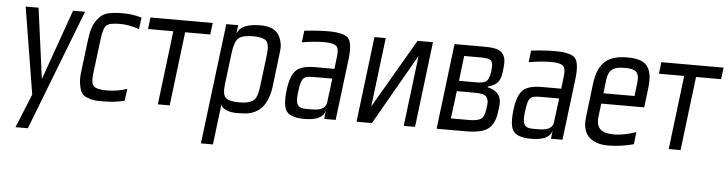

<svg xmlns="http://www.w3.org/2000/svg" viewBox="-44 -689 4100 1082"><g transform="rotate(5 2006.0 -148.0)"><path d="M400 -484H332L192 -89H190L137 -484H64L144 7L66 198H136Z M666 -4 675 -72C636 -59 599 -53 563 -53C523 -53 497 -59 486 -70C475 -81 472 -104 476 -139L501 -339C506 -380 514 -406 526 -417C538 -428 564 -433 602 -433C638 -433 674 -426 711 -413L720 -479C686 -489 652 -494 618 -494C580 -494 566 -493 533 -487C502 -480 487 -466 468 -442C447 -416 436 -376 430 -326L408 -148C404 -118 404 -93 408 -73C415 -32 425 -13 457 -2C489 11 504 10 549 10C593 10 632 5 666 -4Z M1114 -418 1122 -484H770L762 -418H905L854 0H921L972 -418Z M1300 10C1320 10 1337 9 1352 8C1427 -1 1476 -49 1490 -158L1514 -357C1519 -394 1511 -427 1493 -454C1474 -481 1440 -494 1391 -494C1314 -494 1271 -473 1260 -432L1266 -484H1199L1115 198H1183L1211 -31C1218 -1 1265 10 1300 10ZM1419 -147C1414 -106 1404 -80 1388 -69C1373 -57 1346 -51 1309 -51C1272 -51 1247 -57 1234 -69C1220 -80 1216 -106 1221 -147L1243 -325C1249 -370 1259 -398 1275 -411C1291 -423 1317 -429 1355 -429C1392 -429 1417 -423 1430 -411C1443 -398 1447 -370 1441 -325Z M1860 0 1902 -342C1910 -404 1906 -445 1890 -465C1874 -484 1836 -494 1775 -494C1735 -494 1690 -491 1640 -485L1632 -419C1679 -427 1721 -431 1758 -431C1792 -431 1814 -426 1825 -417C1836 -408 1840 -390 1837 -363L1828 -286H1719C1667 -286 1631 -276 1611 -256C1590 -235 1577 -198 1570 -144C1563 -82 1567 -41 1584 -21C1601 0 1634 10 1684 10C1752 10 1790 -9 1800 -46L1795 0ZM1636 -141C1646 -220 1656 -230 1716 -230H1821L1804 -96C1798 -45 1741 -47 1702 -47H1689C1636 -47 1627 -71 1636 -141Z M2065 0 2294 -400 2245 0H2309L2368 -484H2281L2053 -93L2101 -484H2037L1978 0Z M2774 -349 2776 -366C2781 -410 2780 -428 2766 -451C2747 -482 2700 -484 2649 -484H2490L2431 0H2595C2655 0 2697 -9 2722 -28C2747 -47 2763 -80 2768 -128L2772 -157C2779 -212 2754 -245 2697 -258L2698 -262C2739 -274 2767 -289 2774 -349ZM2630 -280H2533L2550 -422H2646C2676 -422 2695 -418 2703 -409C2711 -400 2714 -383 2710 -358V-352C2702 -288 2684 -280 2630 -280ZM2700 -131C2697 -106 2689 -88 2677 -79C2665 -70 2642 -65 2607 -65H2506L2526 -221H2630C2662 -221 2683 -216 2693 -205C2702 -194 2706 -180 2704 -163Z M3143 0 3185 -342C3193 -404 3189 -445 3173 -465C3157 -484 3119 -494 3058 -494C3018 -494 2973 -491 2923 -485L2915 -419C2962 -427 3004 -431 3041 -431C3075 -431 3097 -426 3108 -417C3119 -408 3123 -390 3120 -363L3111 -286H3002C2950 -286 2914 -276 2894 -256C2873 -235 2860 -198 2853 -144C2846 -82 2850 -41 2867 -21C2884 0 2917 10 2967 10C3035 10 3073 -9 3083 -46L3078 0ZM2919 -141C2929 -220 2939 -230 2999 -230H3104L3087 -96C3081 -45 3024 -47 2985 -47H2972C2919 -47 2910 -71 2919 -141Z M3468 -494C3366 -494 3303 -458 3287 -329L3264 -138C3250 -28 3318 10 3403 10C3450 10 3497 3 3546 -10L3554 -79C3505 -63 3465 -55 3432 -55C3369 -55 3324 -72 3334 -149L3343 -222H3586L3599 -329C3615 -458 3568 -494 3468 -494ZM3459 -434C3513 -434 3543 -423 3535 -357L3526 -281H3350L3359 -357C3367 -425 3405 -434 3459 -434Z M4004 -418 4012 -484H3660L3652 -418H3795L3744 0H3811L3862 -418Z"/></g></svg>

Font: Gamestation Condensed
Style: Italic
Weight: 400
Width: 3
Designer: Jonas Hecksher
Foundry: Jonas Hecksher, Playtypeª, e-types AS
Version: Version 1.003